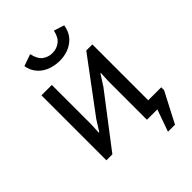

<svg xmlns="http://www.w3.org/2000/svg" viewBox="-238 -810 1045 1045"><g transform="rotate(-45 284.5 -287.5)"><path d="M389 -296 392 -358H389L348 -294L123 0H77V-500H157V-195L154 -136H158L197 -198L422 -500H469V-70H569V-48L478 127H424L469 0H389ZM192 -702Q202 -656 226.5 -638Q251 -620 283 -620Q315 -620 340 -639Q365 -658 374 -701L434 -682Q425 -624 382.5 -593Q340 -562 281 -562Q254 -562 227.5 -569Q201 -576 180 -590Q159 -604 144 -626Q129 -648 124 -678Z"/></g></svg>

Font: PT Sans
Style: Regular
Weight: 400
Version: Version 2.003W OFL; ttfautohint (v1.6)